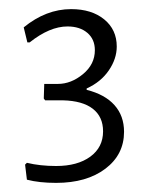

<svg xmlns="http://www.w3.org/2000/svg" viewBox="-20 -725 341 421"><path d="M236 -623Q236 -596 218.5 -570.5Q201 -545 170 -531V-528Q210 -518 231 -494.5Q252 -471 252 -436Q252 -386 211 -355Q170 -324 103 -324Q66 -324 39 -331L35 -364L39 -368Q68 -361 103 -361Q150 -361 178 -381.5Q206 -402 206 -437Q206 -469 183.5 -486.5Q161 -504 118 -505H79L76 -509L77 -541H107Q136 -541 162 -562.5Q188 -584 188 -615Q188 -639 171.5 -653Q155 -667 128 -667Q89 -667 45 -632H40L32 -665Q81 -705 136 -705Q181 -705 208.5 -682.5Q236 -660 236 -623Z"/></svg>

Font: Luna Sans Light
Style: Regular
Weight: 300
Designer: Juan Pablo del Peral
Foundry: Huerta Tipografica
Version: Version 2.001; ttfautohint (v1.5)